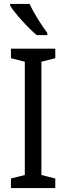

<svg xmlns="http://www.w3.org/2000/svg" viewBox="-20 -963 340 983"><path d="M131 -943H32V-934C57 -893 126 -818 168 -783H222V-795C193 -832 152 -898 131 -943ZM263 0V-49L192 -67V-647L263 -665V-714H36V-665L107 -647V-67L36 -49V0Z"/></svg>

Font: Noto Sans Gurmukhi UI Condensed
Style: Regular
Weight: 400
Width: 3
Designer: Jelle Bosma - Monotype Design Team
Foundry: Monotype Imaging Inc.
Version: Version 2.004